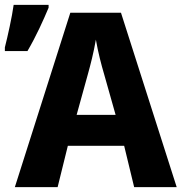

<svg xmlns="http://www.w3.org/2000/svg" viewBox="-41 -769 746 789"><path d="M685.1 0 456.1 -716.8H248L20 0H195.8L237.8 -169.9H469.2L510.3 0ZM273.9 -296.9 319.8 -462.9C331.1 -503.4 343.8 -552.7 353 -606C362.3 -552.7 375 -504.4 387.2 -462.9L434.1 -296.9ZM71.8 -559.1C108.4 -621.6 136.7 -685.1 158.7 -737.3V-749H15.1C8.3 -699.2 -9.3 -620.1 -21 -574.2V-559.1Z"/></svg>

Font: Avrile Sans
Style: Bold
Weight: 700
Designer: Monotype Design Team, Google (font), Stefan Peev (BGR Cyrillic), Cristiano Sobral (main changes)
Foundry: The Avrile Sans Project Authors
Version: Version 3.110